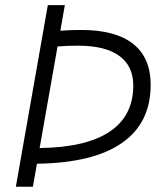

<svg xmlns="http://www.w3.org/2000/svg" viewBox="-20 -713 626 733"><path d="M40.5 0 162.6 -693.4H227.5L210.4 -595.7Q247.1 -598.6 290.5 -598.6Q420.9 -598.6 488 -545.7Q555.2 -492.7 555.2 -389.2Q555.2 -243.2 445.3 -167Q335.4 -90.8 121.1 -87.9L105.5 0ZM131.3 -147.9Q308.1 -149.9 398.4 -210.2Q488.8 -270.5 488.8 -386.2Q488.8 -460.9 435.3 -499.8Q381.8 -538.6 277.8 -538.6Q235.4 -538.6 199.7 -535.6Z"/></svg>

Font: Cascadia Code PL Light
Style: Italic
Weight: 300
Italic angle: -10°
Monospace: yes
Designer: Aaron Bell
Foundry: Saja Typeworks
Version: Version 2404.023; ttfautohint (v1.8.4)